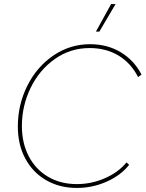

<svg xmlns="http://www.w3.org/2000/svg" viewBox="-20 -920 718 947"><path d="M68 -296Q68 -403 114.5 -496.5Q161 -590 243 -646Q325 -702 424 -702Q510 -702 576 -662Q642 -622 678 -552L661 -540Q626 -609 564.5 -646Q503 -683 422 -683Q327 -683 250.5 -629Q174 -575 131 -486.5Q88 -398 88 -298Q88 -215 121.5 -150Q155 -85 216.5 -48.5Q278 -12 359 -12Q431 -12 497.5 -41Q564 -70 604 -119L617 -107Q576 -55 506 -24Q436 7 359 7Q274 7 208 -31Q142 -69 105 -137.5Q68 -206 68 -296ZM470 -764H453L528 -900H550Z"/></svg>

Font: Fixel Italic Variable 20240409 Display Thin
Style: Italic
Weight: 100
Italic angle: -10°
Designer: AlfaBravo + MacPaw
Foundry: Kyrylo Tkachov, Marchela Mozhyna, Serhii Makarenko, Maria Weinstein, Zakhar Kryvoshyya
Version: Version 1.211;Glyphs 3.2 (3225)